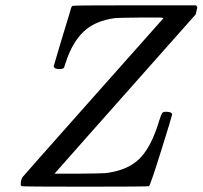

<svg xmlns="http://www.w3.org/2000/svg" viewBox="-20 -703 763 723"><path d="M58 -8Q58 -23 64 -35Q64 -36 329 -334.5Q594 -633 596 -635L585 -637Q575 -637 512 -637Q422 -636 414 -635Q338 -625 295 -584Q252 -543 228 -469Q227 -466 226 -463Q225 -460 224 -457.5Q223 -455 222.5 -453Q222 -451 222 -450L221 -448Q218 -443 202 -443Q185 -443 182 -453L214 -561Q222 -587 230.5 -615Q239 -643 243.5 -658Q248 -673 248 -674Q251 -680 253 -681Q256 -683 487 -683H718Q723 -678 723 -675Q723 -673 717 -649Q189 -54 188 -52L185 -49H274Q369 -50 377 -51Q450 -60 492.5 -94Q535 -128 563 -201Q570 -217 579 -247Q587 -272 590.5 -277Q594 -282 603 -282H607Q628 -282 628 -271Q628 -267 587 -136Q546 -5 541 -2Q538 0 300 0Q63 0 61 -2Q58 -5 58 -8Z"/></svg>

Font: MathJax_Math
Style: Italic
Weight: 400
Version: Version 1.1